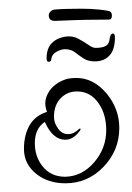

<svg xmlns="http://www.w3.org/2000/svg" viewBox="-20 -440 303 441"><path d="M130 -19Q91 -19 64 -40Q35 -63 35 -98Q35 -131 49 -154Q62 -175 88 -183Q84 -194 84 -202Q84 -220 98 -237Q113 -253 135 -259Q140 -260 145 -260.5Q150 -261 155 -261Q195 -261 225 -225Q254 -190 254 -146Q254 -94 217 -56Q181 -19 130 -19ZM130 -34Q169 -35 197 -68Q224 -100 224 -141Q224 -177 207 -202Q188 -230 157 -230Q135 -230 120 -215Q104 -199 104 -172Q104 -158 112 -147Q121 -132 136 -132H138Q149 -132 162 -144L164 -145L165 -144Q165 -141 163 -139Q148 -119 130 -119Q101 -119 83 -160Q60 -145 60 -111Q60 -81 77 -59Q96 -34 130 -34ZM92 -298Q87 -298 87 -306Q87 -329 99 -341Q111 -353 131 -356Q147 -358 160 -351Q173 -344 183 -337Q193 -330 199 -330Q215 -330 223 -334.5Q231 -339 232 -352Q234 -363 239 -363Q244 -363 244 -354Q244 -326 231.5 -312.5Q219 -299 198 -299Q182 -299 171.5 -306Q161 -313 152 -320Q143 -327 129 -327Q121 -327 110.5 -321.5Q100 -316 98 -306Q98 -298 92 -298ZM106 -392Q92 -392 92 -405Q92 -409 95.5 -413Q99 -417 105 -418Q115 -419 130.5 -419.5Q146 -420 166 -420Q189 -420 208 -418Q227 -416 232 -414Q237 -412 237 -404Q237 -395 230 -395Q207 -395 179.5 -394.5Q152 -394 131.5 -393Q111 -392 106 -392Z"/></svg>

Font: Puppies Play
Style: Regular
Weight: 400
Designer: Robert E. Leuschke
Foundry: Robert E. Leuschke
Version: Version 1.010; ttfautohint (v1.8.3)